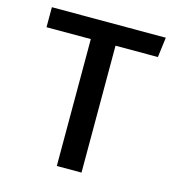

<svg xmlns="http://www.w3.org/2000/svg" viewBox="-104 -780 807 871"><g transform="rotate(15 300.0 -345.0)"><path d="M357 0H241V-596H33V-690H568L556 -596H357Z"/></g></svg>

Font: Fira Mono Medium
Style: Regular
Weight: 500
Designer: Carrois Corporate & Edenspiekermann AG
Foundry: Carrois Corporate GbR & Edenspiekermann AG
Version: Version 3.206